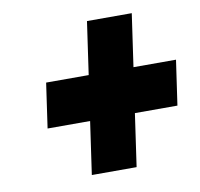

<svg xmlns="http://www.w3.org/2000/svg" viewBox="-64 -738 673 646"><g transform="rotate(-10 273.0 -414.5)"><path d="M352.3 -158 378.2 -338H523.5L545.6 -491H400.3L426.2 -671H273.2L247.3 -491H101.9L79.9 -338H225.2L199.3 -158Z"/></g></svg>

Font: Blink
Style: Obl
Weight: 400
Designer: Mew Too
Foundry: Cannot Into Space Fonts
Version: Version 001.000